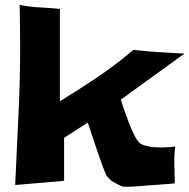

<svg xmlns="http://www.w3.org/2000/svg" viewBox="-20 -750 749 759"><path d="M709 -538.1 458 -356.4Q460.9 -344.7 469.7 -318.8Q478.5 -293 489.3 -265.1Q500 -237.3 512.2 -213.4Q524.4 -189.5 535.2 -182.6Q542 -177.7 552.7 -174.8Q563.5 -171.9 574.7 -169.9Q585.9 -168 597.2 -167.5Q608.4 -167 616.2 -167Q629.9 -167 644.5 -168Q659.2 -168.9 672.9 -170.9Q670.9 -158.2 669.9 -145Q668.9 -131.8 668.9 -118.2Q668.9 -94.7 669.9 -71.3Q670.9 -47.9 670.9 -25.4Q664.1 -24.4 647 -22.9Q629.9 -21.5 607.9 -20Q585.9 -18.6 561.5 -16.6Q537.1 -14.6 516.1 -13.2Q495.1 -11.7 480 -11.7Q464.8 -11.7 460.9 -13.7Q444.3 -21.5 428.7 -30.3Q413.1 -39.1 402.3 -54.7Q397.5 -61.5 386.2 -91.8Q375 -122.1 362.8 -158.2Q350.6 -194.3 340.3 -225.6Q330.1 -256.8 327.1 -265.6L233.4 -205.1V-35.2L40 -18.6Q45.9 -155.3 52.7 -290.5Q59.6 -425.8 59.6 -563.5Q59.6 -605.5 59.1 -646.5Q58.6 -687.5 57.6 -730.5Q97.7 -722.7 137.2 -720.7Q176.8 -718.8 216.8 -714.8V-349.6Q293 -396.5 365.7 -445.3Q438.5 -494.1 506.8 -552.7Q558.6 -546.9 607.9 -543.9Q657.2 -541 709 -538.1Z"/></svg>

Font: Slackey
Style: Regular
Weight: 400
Designer: Squid
Foundry: Font Diner, Inc DBA Sideshow
Version: Version 1.000